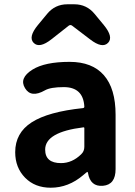

<svg xmlns="http://www.w3.org/2000/svg" viewBox="-20 -863 631 897"><path d="M217 14Q143 14 97 -33Q51 -80 51 -152Q51 -242 128 -291.5Q205 -341 368 -358Q374 -359 374 -365Q369 -456 278 -456Q216 -456 190 -441Q125 -404 97 -451Q68 -498 132 -538Q190 -574 305 -574Q411 -574 465.5 -511.5Q520 -449 520 -327V-73Q520 0 461 5Q402 10 391 -55Q390 -60 388 -60Q386 -60 369 -45Q300 14 217 14ZM265 -101Q317 -101 359 -142Q374 -156 374 -177V-264Q374 -269 369 -268Q191 -246 191 -164Q191 -101 265 -101ZM221 -680Q164 -635 137 -663Q111 -690 157 -746L200 -798Q237 -843 295 -843H327Q385 -843 422 -798L465 -746Q511 -690 485 -663Q458 -635 401 -679L317 -743Q309 -749 301 -743Z"/></svg>

Font: Resource Han Rounded KR
Style: Bold
Weight: 700
Designer: Cyano Hao (round all glyphs); Ryoko NISHIZUKA 西塚涼子 (kana, bopomofo & ideographs); Paul D. Hunt (Latin, Greek & Cyrillic)
Foundry: Cyano Hao
Version: 0.990